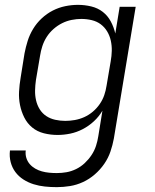

<svg xmlns="http://www.w3.org/2000/svg" viewBox="-20 -548 640 791"><path d="M214 223Q189 223 165 220.5Q141 218 118.5 211Q96 204 76.5 191.5Q57 179 43.5 161Q30 143 24 120Q18 97 21 72H86Q84 88 88.5 102.5Q93 117 102.5 128Q112 139 125 146.5Q138 154 152.5 158Q167 162 182.5 163.5Q198 165 214 165Q234 165 254 161.5Q274 158 293.5 148.5Q313 139 329 124Q345 109 357 91Q369 73 375.5 53Q382 33 385 13L402 -92Q388 -68 367 -48.5Q346 -29 321 -16Q296 -3 269.5 2.5Q243 8 217 8Q188 8 160.5 1Q133 -6 112.5 -23Q92 -40 80 -64Q68 -88 62.5 -115Q57 -142 58.5 -170.5Q60 -199 65 -228L81 -328Q86 -354 94 -379.5Q102 -405 116.5 -429Q131 -453 152 -472.5Q173 -492 197.5 -504.5Q222 -517 248.5 -522.5Q275 -528 301 -528Q329 -528 356 -521.5Q383 -515 403.5 -499Q424 -483 436.5 -459.5Q449 -436 455 -410L473 -520H539L449 23Q444 50 435 76.5Q426 103 409.5 127Q393 151 370.5 170.5Q348 190 322 202Q296 214 268.5 218.5Q241 223 214 223ZM249 -50Q268 -50 288 -53.5Q308 -57 327 -65.5Q346 -74 362.5 -88Q379 -102 391 -119.5Q403 -137 409.5 -156Q416 -175 419 -195L436 -295Q440 -317 440.5 -338.5Q441 -360 436.5 -380.5Q432 -401 421.5 -418.5Q411 -436 395 -448Q379 -460 358 -465Q337 -470 315 -470Q296 -470 275.5 -466Q255 -462 236 -452.5Q217 -443 200.5 -428.5Q184 -414 172.5 -396Q161 -378 154.5 -358Q148 -338 145 -318L128 -218Q125 -197 124.5 -176Q124 -155 128.5 -135Q133 -115 143.5 -98Q154 -81 170.5 -70Q187 -59 207.5 -54.5Q228 -50 249 -50Z"/></svg>

Font: Iosevka SS04 Lt Ex Obl
Style: Regular
Weight: 300
Width: 7
Italic angle: -9°
Monospace: yes
Designer: Belleve Invis
Foundry: Belleve Invis
Version: Version 19.0.0; ttfautohint (v1.8.4)